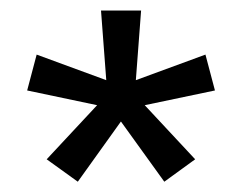

<svg xmlns="http://www.w3.org/2000/svg" viewBox="-20 -659 459 364"><path d="M127.5 -314.5 68.5 -357 164.5 -460V-459.5L31.5 -487.5L49.5 -555.5L181.5 -507V-506.5L171.5 -639H247.5L237.5 -506.5V-507L369.5 -555.5L387.5 -487.5L254 -459.5V-460L350 -357L291.5 -314.5L209 -429H209.5Z"/></svg>

Font: Anek Gujarati SemiExpanded
Style: Regular
Weight: 400
Width: 6
Designer: Mrunmayee Ghaisas (Gujarati), Yesha Goshar (Latin)
Foundry: Ek Type
Version: Version 1.003